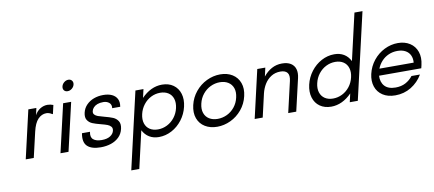

<svg xmlns="http://www.w3.org/2000/svg" viewBox="-88 -1154 4001 1770"><g transform="rotate(-10 1913.0 -269.0)"><path d="M178.2 -449.7H253.4L238.8 -384.3Q258.3 -420.9 290.3 -440.7Q322.3 -460.4 358.4 -460.4Q385.3 -460.4 412.6 -449.7L394 -368.2H388.7Q361.3 -386.2 335 -386.2Q291 -386.2 256.8 -350.6Q222.7 -314.9 204.6 -235.8L149.9 0H74.7Z M503.9 -449.7H579.1L475.1 0H399.9ZM524.9 -603Q529.8 -624.5 548.1 -639.6Q566.4 -654.8 588.9 -654.8Q609.9 -654.8 621.6 -639.6Q633.3 -624.5 628.4 -603Q623.5 -581.5 605 -566.7Q586.4 -551.8 564.9 -551.8Q543 -551.8 531.5 -566.4Q520 -581.1 524.9 -603Z M627 -147.5H702.1Q691.4 -98.6 717.5 -76.2Q743.7 -53.7 796.4 -53.7Q846.2 -53.7 875.7 -72.5Q905.3 -91.3 912.1 -120.6Q917.5 -144 905.5 -158.4Q893.6 -172.9 872.6 -180.9Q851.6 -189 813.5 -198.7Q765.1 -210.9 736.3 -222.9Q707.5 -234.9 690.9 -260.5Q674.3 -286.1 684.1 -329.1Q693.8 -371.1 722.7 -400.6Q751.5 -430.2 792.2 -445.3Q833 -460.4 880.4 -460.4Q927.7 -460.4 961.2 -444.8Q994.6 -429.2 1009.5 -399.2Q1024.4 -369.1 1016.6 -326.2H941.4Q946.3 -359.4 924.6 -377.7Q902.8 -396 870.1 -396Q837.4 -396 814.7 -387.5Q792 -378.9 778.1 -364Q764.2 -349.1 760.3 -331.5Q755.4 -311 766.8 -298.3Q778.3 -285.6 798.3 -278.3Q818.4 -271 854.5 -261.7Q903.8 -249 934.1 -236.6Q964.4 -224.1 981.7 -197Q999 -169.9 988.8 -124.5Q978.5 -79.1 947.5 -48.8Q916.5 -18.6 872.3 -3.9Q828.1 10.7 776.4 10.7Q690.4 10.7 651.1 -26.9Q611.8 -64.5 627 -147.5Z M1180.7 -449.7H1255.9L1237.8 -370.1Q1280.8 -414.6 1329.1 -437.5Q1377.4 -460.4 1429.7 -460.4Q1492.7 -460.4 1535.9 -429.7Q1579.1 -398.9 1595.5 -345.2Q1611.8 -291.5 1596.2 -224.6Q1580.6 -157.7 1539.6 -104Q1498.5 -50.3 1441.2 -19.8Q1383.8 10.7 1320.8 10.7Q1269 10.7 1231 -12.5Q1192.9 -35.6 1170.4 -79.1L1090.3 269H1015.1ZM1324.2 -60.1Q1369.6 -60.1 1410.6 -80.8Q1451.7 -101.6 1480.7 -138.9Q1509.8 -176.3 1521 -224.6Q1532.2 -273.9 1520.3 -311.5Q1508.3 -349.1 1476.8 -369.4Q1445.3 -389.6 1400.4 -389.6Q1355 -389.6 1314.2 -368.9Q1273.4 -348.1 1244.4 -310.5Q1215.3 -272.9 1204.1 -224.6Q1192.9 -175.3 1204.8 -137.9Q1216.8 -100.6 1248 -80.3Q1279.3 -60.1 1324.2 -60.1Z M1682.1 -224.6Q1698.2 -293.5 1742.2 -347.2Q1786.1 -400.9 1847.7 -430.7Q1909.2 -460.4 1975.1 -460.4Q2041 -460.4 2088.6 -430.7Q2136.2 -400.9 2155.8 -347.2Q2175.3 -293.5 2159.2 -224.6Q2143.1 -154.3 2098.4 -100.6Q2053.7 -46.9 1992.4 -18.1Q1931.2 10.7 1866.7 10.7Q1801.3 10.7 1753.2 -18.6Q1705.1 -47.9 1685.5 -101.3Q1666 -154.8 1682.1 -224.6ZM1882.8 -60.1Q1928.7 -60.1 1970.5 -79.8Q2012.2 -99.6 2042.5 -137Q2072.8 -174.3 2084 -224.6Q2095.7 -274.9 2082.8 -312Q2069.8 -349.1 2037.1 -369.4Q2004.4 -389.6 1959 -389.6Q1913.6 -389.6 1871.8 -369.6Q1830.1 -349.6 1799.6 -312Q1769 -274.4 1757.8 -224.6Q1746.1 -174.8 1759 -137.5Q1772 -100.1 1804.7 -80.1Q1837.4 -60.1 1882.8 -60.1Z M2321.3 -449.7H2396.5L2378.4 -369.1Q2413.1 -412.6 2457 -436.5Q2501 -460.4 2553.2 -460.4Q2604 -460.4 2635.5 -440.7Q2667 -420.9 2677.5 -385.3Q2688 -349.6 2676.8 -301.8L2606.9 0H2531.7L2598.6 -289.1Q2610.4 -340.3 2591.3 -365Q2572.3 -389.6 2525.9 -389.6Q2477.5 -389.6 2439.7 -365.7Q2401.9 -341.8 2377.9 -302.7Q2354 -263.7 2342.8 -216.8L2293 0H2217.8Z M2767.6 -224.6Q2783.2 -291.5 2824.2 -345.2Q2865.2 -398.9 2922.6 -429.7Q2980 -460.4 3043 -460.4Q3094.7 -460.4 3132.8 -437.5Q3170.9 -414.6 3193.4 -370.1L3293.9 -806.6H3369.1L3183.1 0H3107.9L3126 -79.1Q3083.5 -35.2 3034.7 -12.2Q2985.8 10.7 2934.6 10.7Q2871.6 10.7 2828.4 -19.8Q2785.2 -50.3 2768.8 -104Q2752.4 -157.7 2767.6 -224.6ZM2963.4 -60.1Q3008.3 -60.1 3049.1 -80.3Q3089.8 -100.6 3119.1 -137.9Q3148.4 -175.3 3159.7 -224.6Q3170.9 -272.9 3159.2 -310.5Q3147.5 -348.1 3116.2 -368.9Q3085 -389.6 3039.6 -389.6Q2994.6 -389.6 2953.9 -369.4Q2913.1 -349.1 2883.5 -311.5Q2854 -273.9 2842.8 -224.6Q2831.5 -176.3 2843.5 -138.9Q2855.5 -101.6 2886.7 -80.8Q2918 -60.1 2963.4 -60.1Z M3348.1 -221.7Q3364.3 -292 3408 -346.2Q3451.7 -400.4 3512.2 -430.4Q3572.8 -460.4 3638.2 -460.4Q3703.1 -460.4 3750 -430.4Q3796.9 -400.4 3815.7 -346.4Q3834.5 -292.5 3818.4 -223.1L3811.5 -193.8H3416Q3413.1 -132.8 3446.5 -96.4Q3480 -60.1 3548.8 -60.1Q3601.6 -60.1 3642.1 -81.5Q3682.6 -103 3710 -139.2H3789.6Q3749 -70.8 3682.4 -30Q3615.7 10.7 3533.7 10.7Q3463.4 10.7 3416.3 -20.3Q3369.1 -51.3 3351.3 -104.2Q3333.5 -157.2 3348.1 -221.7ZM3751.5 -257.3Q3754.9 -295.9 3741 -325.9Q3727.1 -356 3696.5 -372.8Q3666 -389.6 3621.6 -389.6Q3577.6 -389.6 3539.3 -372.8Q3501 -356 3473.4 -325.9Q3445.8 -295.9 3430.7 -257.3Z"/></g></svg>

Font: Glacial Indifference
Style: Italic
Weight: 400
Designer: Alfredo Marco Pradil
Foundry: Alfredo Marco Pradil
Version: Version 1.312